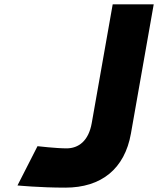

<svg xmlns="http://www.w3.org/2000/svg" viewBox="-20 -845 724 880"><path d="M684.5 -825H496.5L400.5 -281C385.9 -198 339.1 -165 285.1 -165C237.1 -165 151.9 -175 151.9 -175L60.1 5C60.1 5 161.4 15 279.4 15C444.4 15 551.5 -71 580.1 -233Z"/></svg>

Font: Hussar Wysoki
Style: Obl
Weight: 700
Foundry: Cannot Into Space Fonts
Version: Version 0.92